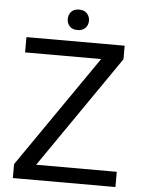

<svg xmlns="http://www.w3.org/2000/svg" viewBox="-59 -918 716 964"><g transform="rotate(5 299.5 -436.0)"><path d="M559.6 -76.7V0H42.5V-70.3L432.1 -633.8H48.8V-710.9H543.9V-642.6L153.3 -76.7ZM247.6 -819.8Q247.6 -841.3 261 -856.4Q274.4 -871.6 300.8 -871.6Q326.7 -871.6 340.6 -856.4Q354.5 -841.3 354.5 -819.8Q354.5 -798.3 340.6 -783.4Q326.7 -768.6 300.8 -768.6Q274.4 -768.6 261 -783.4Q247.6 -798.3 247.6 -819.8Z"/></g></svg>

Font: Vazirmatn RD
Style: Regular
Weight: 400
Designer: Saber Rastikerdar
Foundry: Saber Rastikerdar
Version: Version 32.102